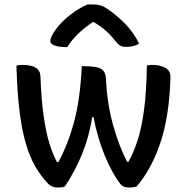

<svg xmlns="http://www.w3.org/2000/svg" viewBox="-20 -834 840 864"><path d="M348 -536H361Q419 -536 437.5 -522.5Q456 -509 457 -477Q462 -368 488.5 -272.5Q515 -177 552 -106H558Q582 -149 599.5 -203.5Q617 -258 628 -338Q639 -418 641 -539Q650 -542 664 -542Q701 -542 724.5 -528.5Q748 -515 747 -486Q742 -308 700.5 -188Q659 -68 594 6Q579 10 561 10Q534 10 521 -7Q484 -55 451 -135Q418 -215 401 -307H395Q381 -219 350.5 -143.5Q320 -68 273 4Q266 8 258 9Q250 10 239 10Q214 10 197 -7Q165 -40 139.5 -83.5Q114 -127 96 -189Q78 -251 67.5 -336.5Q57 -422 54 -539Q66 -542 81 -542Q162 -542 162 -489Q166 -387 176 -315Q186 -243 201 -193Q216 -143 236 -105H243Q287 -187 314 -288Q341 -389 348 -536ZM374 -814H398Q418 -814 433.5 -809.5Q449 -805 476 -785Q510 -761 545.5 -724.5Q581 -688 606 -638Q583 -623 547 -623Q530 -623 519.5 -629.5Q509 -636 495 -655Q478 -676 457 -695Q436 -714 401 -735H398Q354 -705 326.5 -677Q299 -649 283 -622H277Q242 -622 224 -630Q206 -638 206 -649Q206 -657 212 -670.5Q218 -684 232 -703Q257 -737 296.5 -767.5Q336 -798 374 -814Z"/></svg>

Font: Recursive Sn Csl St Med
Style: Regular
Weight: 500
Version: Version 1.079;hotconv 1.0.112;makeotfexe 2.5.65598; ttfautoh